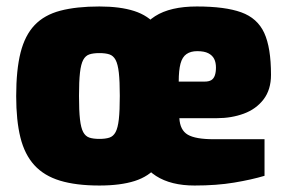

<svg xmlns="http://www.w3.org/2000/svg" viewBox="-20 -568 887 593"><path d="M287 5Q215 5 165.5 -10Q116 -25 86 -58Q56 -91 43 -143.5Q30 -196 30 -271Q30 -352 43.5 -405.5Q57 -459 87 -490.5Q117 -522 166.5 -535Q216 -548 287 -548Q351 -548 394.5 -534Q438 -520 464 -488Q490 -456 502 -403Q514 -350 514 -271Q514 -193 503 -140Q492 -87 466 -55Q440 -23 396 -9Q352 5 287 5ZM287 -139Q306 -139 318 -143Q330 -147 337 -160Q344 -173 347 -199.5Q350 -226 350 -272Q350 -317 347 -343.5Q344 -370 337 -383Q330 -396 318 -400Q306 -404 287 -404Q268 -404 256 -400Q244 -396 237 -383Q230 -370 227 -343.5Q224 -317 224 -272Q224 -226 227 -199.5Q230 -173 237 -160Q244 -147 256 -143Q268 -139 287 -139ZM581 5Q508 5 462 -24.5Q416 -54 394 -114.5Q372 -175 372 -268Q372 -364 392 -426Q412 -488 459 -518Q506 -548 588 -548Q675 -548 725 -530Q775 -512 796 -466.5Q817 -421 817 -337Q817 -291 794 -261Q771 -231 733 -217Q695 -203 650 -203H534Q536 -166 560 -152Q584 -138 640 -138H797V-25Q757 -13 703 -4Q649 5 581 5ZM532 -316H612Q625 -316 632.5 -320.5Q640 -325 643.5 -335Q647 -345 647 -359Q647 -375 641.5 -386Q636 -397 623.5 -403.5Q611 -410 589 -410Q569 -410 556 -401Q543 -392 537.5 -371.5Q532 -351 532 -316Z"/></svg>

Font: Exo Thin Black
Style: Regular
Weight: 900
Version: Version 2.000